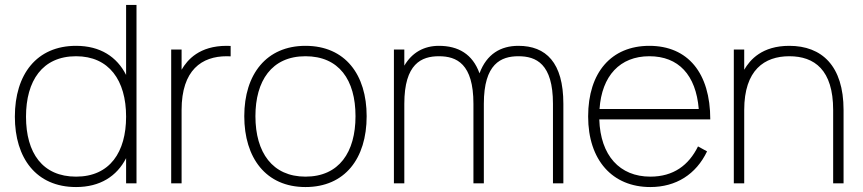

<svg xmlns="http://www.w3.org/2000/svg" viewBox="-20 -740 3485 775"><path d="M489 -720V-437.5C452 -510.5 385 -555 287 -555C128 -555 40 -440 40 -269C40 -102 126 15 287 15C384 15 451.5 -28.5 489 -101.5V0H531V-720ZM287 -513C420 -513 489 -416 489 -269C489 -127 424 -27 287 -27C152 -27 85 -122 85 -269C85 -414 151 -513 287 -513Z M911 -554.5C905.5 -555 900.5 -555 895 -555C785 -555 736.5 -499 713 -458.5V-540H671V0H713V-296C713 -458 795 -513 895 -513C900.5 -513 905.5 -513 911 -512.5Z M1213 15C1372 15 1460 -100 1460 -271C1460 -438 1374 -555 1213 -555C1056 -555 966 -441 966 -271C966 -103 1053 15 1213 15ZM1213 -27C1080 -27 1011 -124 1011 -271C1011 -413 1076 -513 1213 -513C1348 -513 1415 -418 1415 -271C1415 -126 1349 -27 1213 -27Z M1891 0H1933V-321C1933 -483 2002.5 -513 2072.5 -513C2144 -513 2212 -483 2212 -321V0H2254V-321C2254 -488 2183.5 -555 2072.5 -555C2001 -555 1944.5 -522 1915.5 -444C1887.5 -522 1829.5 -555 1751.5 -555C1692 -555 1643.5 -528.5 1612 -475V-540H1570V0H1612V-321C1612 -483 1681.5 -513 1751.5 -513C1823 -513 1891 -483 1891 -321Z M2605 -27C2481.5 -27 2403.5 -112 2399 -258H2847C2847 -445.5 2756.5 -555 2601 -555C2447.5 -555 2354 -447.5 2354 -270C2354 -93.5 2452 15 2605 15C2708.5 15 2789.5 -36 2834 -129L2797.5 -149C2760 -73 2698.5 -27 2605 -27ZM2400 -300C2409 -434 2482.5 -513 2601 -513C2718.5 -513 2789 -438 2800.5 -300Z M3343 0H3385V-296C3385 -474.5 3297 -555 3166 -555C3056 -555 3007.5 -499 2984 -458.5V-540H2942V0H2984V-296C2984 -458 3066 -513 3166 -513C3267.5 -513 3343 -458 3343 -296Z"/></svg>

Font: Vela Sans ExtLt
Style: Regular
Weight: 200
Designer: Principal design: Mikhail Sharanda - project Manrope.
Design modification: Ravid Balaliev
Foundry: Mikhail Sharanda
Version: Version 1.001